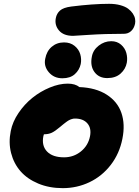

<svg xmlns="http://www.w3.org/2000/svg" viewBox="-20 -934 725 1001"><path d="M360.8 -747.1Q311.5 -747.1 287.6 -775.1Q263.7 -803.2 271 -839.8Q275.4 -863.3 292.7 -878.9Q310.1 -894.5 351.1 -899.9Q464.4 -914.1 548.8 -914.1Q581.5 -914.1 607.2 -907Q632.8 -899.9 647.9 -888.7Q663.1 -877.4 672.4 -863.5Q681.6 -849.6 684.1 -835.9Q686.5 -822.3 684.1 -810.1Q678.7 -785.6 663.3 -771.7Q647.9 -757.8 626 -757.8Q527.3 -757.8 445.8 -752.4Q364.3 -747.1 360.8 -747.1ZM459 -639.2Q465.3 -673.3 494.9 -696.3Q524.4 -719.2 560.1 -719.2Q590.3 -719.2 611.1 -701.2Q631.8 -683.1 638.7 -657.7Q645.5 -632.3 641.1 -606.9Q634.8 -573.7 608.6 -550.3Q582.5 -526.9 539.1 -526.9Q495.6 -526.9 472.4 -558.6Q449.2 -590.3 459 -639.2ZM305.2 -525.9Q261.2 -525.9 234.4 -557.4Q207.5 -588.9 215.8 -627.9Q223.1 -667.5 249.8 -690.2Q276.4 -712.9 314 -712.9Q346.7 -712.9 368.9 -694.8Q391.1 -676.8 398.4 -651.4Q405.8 -626 400.9 -600.1Q394 -568.8 370.1 -547.4Q346.2 -525.9 305.2 -525.9ZM307.1 46.9Q236.3 46.9 179.2 22.9Q122.1 -1 86.9 -41.3Q51.8 -81.5 37.8 -136.2Q23.9 -190.9 36.1 -251Q45.4 -298.8 76.4 -344.7Q107.4 -390.6 148.7 -423.8Q189.9 -457 239.3 -477.5Q288.6 -498 333 -498Q372.1 -498 394 -480Q480 -476.6 536.4 -440.4Q592.8 -404.3 613 -345.2Q633.3 -286.1 618.2 -210.9Q603 -133.3 557.4 -74.2Q511.7 -15.1 446.5 15.9Q381.3 46.9 307.1 46.9ZM206.1 -224.1Q196.3 -174.3 225.3 -144Q254.4 -113.8 314 -113.8Q363.8 -113.8 401.6 -144.3Q439.5 -174.8 449.2 -223.1Q457.5 -265.1 435.8 -290.5Q414.1 -315.9 371.1 -315.9Q366.7 -315.9 362.5 -315.4Q358.4 -314.9 354 -313.2Q349.6 -311.5 346.4 -310.5Q343.3 -309.6 338.1 -306.4Q333 -303.2 330.3 -301.5Q327.6 -299.8 321.8 -295.2Q315.9 -290.5 313.2 -288.6Q310.5 -286.6 303.2 -280.5Q295.9 -274.4 293 -272Q267.1 -250 249.8 -241.9Q232.4 -233.9 209 -233.9Q208.5 -232.4 207.5 -229Q206.5 -225.6 206.1 -224.1Z"/></svg>

Font: Shantell Sans Bouncy
Style: Italic
Weight: 800
Italic angle: -11.31°
Designer: Stephen Nixon, Anya Danilova, Shantell Martin
Foundry: Arrow Type
Version: Version 1.006;[9816181b4]